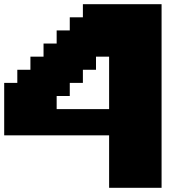

<svg xmlns="http://www.w3.org/2000/svg" viewBox="-20 -895 915 915"><path d="M500 0H750V-875H375V-812.5H312.5V-750H250V-687.5H187.5V-625H125V-562.5H62.5V-500H0V-250H500ZM500 -375H250V-437.5H312.5V-500H375V-562.5H437.5V-625H500Z"/></svg>

Font: Faithful 32x
Style: Bold
Weight: 400
Foundry: Faithful Resource Pack
Version: Version 1.0; January 27, 2023